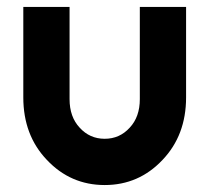

<svg xmlns="http://www.w3.org/2000/svg" viewBox="-20 -520 601 552"><path d="M47 -500V-240Q47 -131 115 -60Q183 12 281 12Q379 12 447 -60Q515 -131 515 -240V-500H382V-235Q382 -184 353 -153Q324 -121 281 -121Q238 -121 209 -153Q180 -184 180 -235V-500Z"/></svg>

Font: Unageo
Style: Bold
Weight: 700
Designer: Richard Sepsi
Foundry: Richard Sepsi
Version: Version 2.000